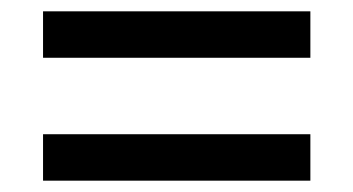

<svg xmlns="http://www.w3.org/2000/svg" viewBox="-20 -523 624 339"><path d="M528 -421H56V-503H528ZM528 -204H56V-286H528Z"/></svg>

Font: Ekushey Amar Desh
Style: Regular
Weight: 400
Designer: Al Mamun Sumon
Foundry: Al Mamun Sumon
Version: Version 1.0